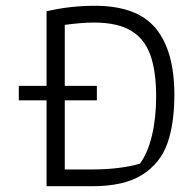

<svg xmlns="http://www.w3.org/2000/svg" viewBox="-20 -644 672 664"><path d="M141 -297H45V-347H141V-605Q222 -624 308 -624Q454 -624 518.5 -546Q583 -468 583 -316Q583 -217 559 -148.5Q535 -80 472.5 -40Q410 0 299 0H141ZM298 -58Q395 -58 464 -78Q491 -115 505.5 -175.5Q520 -236 520 -310Q520 -399 499.5 -455Q479 -511 432 -538.5Q385 -566 305 -566Q263 -566 204 -558V-347H315V-297H204V-58Z"/></svg>

Font: Athiti
Style: Regular
Weight: 400
Designer: CadsonDemak Team
Foundry: CadsonDemak
Version: Version 1.032